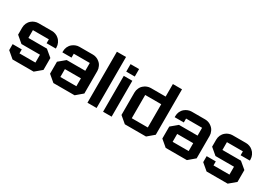

<svg xmlns="http://www.w3.org/2000/svg" viewBox="8 -1278 2747 1955"><g transform="rotate(30 1381.0 -300.0)"><path d="M442.4 -316.4Q406.2 -316.4 334 -316.4Q334 -331.1 334 -362.3Q271.5 -362.3 146.5 -362.3Q146.5 -332 146.5 -270.5Q218.8 -270.5 364.3 -270.5Q390.6 -249 442.4 -205.1Q442.4 -158.2 442.4 -65.4Q416 -43 364.3 0Q319.3 0 230.5 0Q192.4 0 116.2 0Q90.8 -21.5 39.1 -65.4Q39.1 -88.9 39.1 -135.7Q74.2 -135.7 146.5 -135.7Q146.5 -120.1 146.5 -88.9Q209 -88.9 334 -88.9Q334 -120.1 334 -181.6Q261.7 -181.6 116.2 -181.6Q90.8 -203.1 39.1 -247.1Q39.1 -274.4 39.1 -330.1Q39.1 -356.4 49.8 -380.9Q61.5 -406.2 82 -422.9Q98.6 -437.5 119.1 -444.3Q138.7 -452.1 161.1 -452.1Q213.9 -452.1 320.3 -452.1Q341.8 -452.1 362.3 -444.3Q381.8 -437.5 398.4 -422.9Q418.9 -406.2 430.7 -380.9Q442.4 -356.4 442.4 -330.1Q442.4 -326.2 442.4 -323.2Q442.4 -319.3 442.4 -316.4Z M878.9 -422.9Q900.4 -406.2 911.1 -380.9Q922.9 -356.4 922.9 -330.1Q922.9 -241.2 922.9 -65.4Q897.5 -43 845.7 0Q762.7 0 596.7 0Q571.3 -21.5 519.5 -65.4Q519.5 -112.3 519.5 -206.1Q544.9 -227.5 596.7 -270.5Q669.9 -270.5 815.4 -270.5Q815.4 -300.8 815.4 -362.3Q752 -362.3 627 -362.3Q627 -346.7 627 -316.4Q590.8 -316.4 519.5 -316.4Q519.5 -320.3 519.5 -330.1Q519.5 -356.4 530.3 -380.9Q542 -406.2 562.5 -422.9Q579.1 -436.5 599.6 -444.3Q620.1 -452.1 641.6 -452.1Q694.3 -452.1 800.8 -452.1Q822.3 -452.1 842.8 -444.3Q863.3 -436.5 878.9 -422.9ZM815.4 -88.9Q815.4 -120.1 815.4 -181.6Q752 -181.6 627 -181.6Q627 -151.4 627 -88.9Q673.8 -88.9 720.7 -88.9Q768.6 -88.9 815.4 -88.9Z M997.1 -599.6Q1033.2 -599.6 1104.5 -599.6Q1104.5 -400.4 1104.5 0Q1069.3 0 997.1 0Q997.1 -200.2 997.1 -599.6Z M1180.7 -421.9Q1213.9 -421.9 1281.2 -421.9Q1281.2 -281.2 1281.2 0Q1247.1 0 1180.7 0Q1180.7 -140.6 1180.7 -421.9ZM1180.7 -559.6Q1213.9 -559.6 1281.2 -559.6Q1281.2 -530.3 1281.2 -471.7Q1247.1 -471.7 1180.7 -471.7Q1180.7 -501 1180.7 -559.6Z M1359.4 -330.1Q1359.4 -356.4 1371.1 -380.9Q1381.8 -406.2 1403.3 -422.9Q1419.9 -437.5 1439.5 -444.3Q1460 -452.1 1481.4 -452.1Q1539.1 -452.1 1655.3 -452.1Q1655.3 -501 1655.3 -599.6Q1691.4 -599.6 1762.7 -599.6Q1762.7 -421.9 1762.7 -65.4Q1737.3 -43 1685.5 0Q1602.5 0 1436.5 0Q1411.1 -21.5 1359.4 -65.4Q1359.4 -130.9 1359.4 -197.3Q1359.4 -263.7 1359.4 -330.1ZM1466.8 -88.9Q1529.3 -88.9 1655.3 -88.9Q1655.3 -180.7 1655.3 -362.3Q1592.8 -362.3 1466.8 -362.3Q1466.8 -293.9 1466.8 -225.6Q1466.8 -157.2 1466.8 -88.9Z M2199.2 -422.9Q2220.7 -406.2 2231.4 -380.9Q2243.2 -356.4 2243.2 -330.1Q2243.2 -241.2 2243.2 -65.4Q2217.8 -43 2166 0Q2083 0 1917 0Q1891.6 -21.5 1839.8 -65.4Q1839.8 -112.3 1839.8 -206.1Q1865.2 -227.5 1917 -270.5Q1990.2 -270.5 2135.7 -270.5Q2135.7 -300.8 2135.7 -362.3Q2072.3 -362.3 1947.3 -362.3Q1947.3 -346.7 1947.3 -316.4Q1911.1 -316.4 1839.8 -316.4Q1839.8 -320.3 1839.8 -330.1Q1839.8 -356.4 1850.6 -380.9Q1862.3 -406.2 1882.8 -422.9Q1899.4 -436.5 1919.9 -444.3Q1940.4 -452.1 1961.9 -452.1Q2014.6 -452.1 2121.1 -452.1Q2142.6 -452.1 2163.1 -444.3Q2183.6 -436.5 2199.2 -422.9ZM2135.7 -88.9Q2135.7 -120.1 2135.7 -181.6Q2072.3 -181.6 1947.3 -181.6Q1947.3 -151.4 1947.3 -88.9Q1994.1 -88.9 2041 -88.9Q2088.9 -88.9 2135.7 -88.9Z M2723.6 -316.4Q2687.5 -316.4 2615.2 -316.4Q2615.2 -331.1 2615.2 -362.3Q2552.7 -362.3 2427.7 -362.3Q2427.7 -332 2427.7 -270.5Q2500 -270.5 2645.5 -270.5Q2671.9 -249 2723.6 -205.1Q2723.6 -158.2 2723.6 -65.4Q2697.3 -43 2645.5 0Q2600.6 0 2511.7 0Q2473.6 0 2397.5 0Q2372.1 -21.5 2320.3 -65.4Q2320.3 -88.9 2320.3 -135.7Q2355.5 -135.7 2427.7 -135.7Q2427.7 -120.1 2427.7 -88.9Q2490.2 -88.9 2615.2 -88.9Q2615.2 -120.1 2615.2 -181.6Q2543 -181.6 2397.5 -181.6Q2372.1 -203.1 2320.3 -247.1Q2320.3 -274.4 2320.3 -330.1Q2320.3 -356.4 2331.1 -380.9Q2342.8 -406.2 2363.3 -422.9Q2379.9 -437.5 2400.4 -444.3Q2419.9 -452.1 2442.4 -452.1Q2495.1 -452.1 2601.6 -452.1Q2623 -452.1 2643.6 -444.3Q2663.1 -437.5 2679.7 -422.9Q2700.2 -406.2 2711.9 -380.9Q2723.6 -356.4 2723.6 -330.1Q2723.6 -326.2 2723.6 -323.2Q2723.6 -319.3 2723.6 -316.4Z"/></g></svg>

Font: Bestnet font
Style: Regular
Weight: 400
Version: Version 1.0